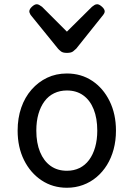

<svg xmlns="http://www.w3.org/2000/svg" viewBox="-20 -865 629 904"><path d="M295 19Q228 19 175.5 -16Q123 -51 93 -111.5Q63 -172 63 -250Q63 -309 80 -358Q97 -407 128.5 -443Q160 -479 202 -499Q244 -519 295 -519Q362 -519 414 -484.5Q466 -450 496 -389Q526 -328 526 -250Q526 -203 515 -162Q504 -121 483.5 -88Q463 -55 434.5 -31Q406 -7 370.5 6Q335 19 295 19ZM295 -61Q328 -61 354.5 -74Q381 -87 399.5 -112Q418 -137 428 -172Q438 -207 438 -250Q438 -308 421 -350.5Q404 -393 372 -416Q340 -439 295 -439Q262 -439 235 -426Q208 -413 189.5 -388Q171 -363 161 -328.5Q151 -294 151 -250Q151 -192 168.5 -149.5Q186 -107 218 -84Q250 -61 295 -61ZM438 -845Q447 -845 460 -833.5Q473 -822 473 -811Q473 -809 472 -805.5Q471 -802 466 -795L339 -636Q333 -630 324 -623Q315 -616 295 -616Q276 -616 267 -623Q258 -630 253 -636L124 -795Q120 -802 119 -805.5Q118 -809 118 -811Q118 -822 130.5 -833.5Q143 -845 153 -845Q159 -845 165 -841.5Q171 -838 178 -833L295 -716L413 -833Q419 -838 425 -841.5Q431 -845 438 -845Z"/></svg>

Font: Playwrite AR
Style: Regular
Weight: 400
Designer: Veronika Burian, José Scaglione
Foundry: TypeTogether
Version: Version 1.002